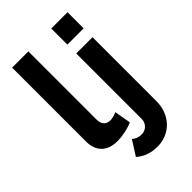

<svg xmlns="http://www.w3.org/2000/svg" viewBox="-271 -827 1120 1120"><g transform="rotate(-45 289.0 -267.0)"><path d="M192 8Q222 8 258 0.5Q294 -7 320 -19L302 -121Q272 -107 248 -107Q222 -107 208 -123Q194 -139 194 -168V-730H60V-121Q60 -59 94.5 -25.5Q129 8 192 8ZM517 -730H383V-597H517ZM465 142Q490 116 503.5 80.5Q517 45 517 4V-524H383V14Q383 43 364.5 61.5Q346 80 319 80Q302 80 286.5 74.5Q271 69 260 58L202 149Q255 196 335 196Q373 196 406.5 182Q440 168 465 142Z"/></g></svg>

Font: RT Raleway Bold
Style: Regular
Weight: 400
Designer: Matt McInerney, Pablo Impallari, Rodrigo Fuenzalida — Edited by Milan Moffatt in April 2016
Foundry: Matt McInerney, Pablo Impallari, Rodrigo Fuenzalida — Edited by Milan Moffatt in April 2016
Version: Version 3.001